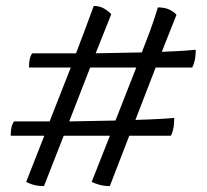

<svg xmlns="http://www.w3.org/2000/svg" viewBox="-20 -614 697 648"><path d="M128.5 14Q105.9 14 90.4 9Q74.9 4 68.3 0L129.5 -155.9H16.3Q16.3 -178 20.3 -190.1Q24.3 -202.2 28.3 -204.2H147.4L218.8 -386H77.9Q77.9 -408.4 81.9 -420.3Q85.9 -432.3 89.9 -434.1H236.6Q253.6 -478.1 270 -522.4Q286.3 -566.8 296.3 -594Q317 -594 332.5 -584.5Q348 -575 355.5 -566L302.9 -434.1L458.7 -437.1Q470 -465.8 485 -506Q500 -546.2 512.8 -589Q537.9 -589 553.9 -580.5Q569.9 -572 575.6 -564L526 -439.1Q577 -441.1 603.7 -443Q630.3 -444.9 640.5 -446.1Q640.5 -423.2 636.7 -408.3Q632.9 -393.3 628.7 -386H505.3L437 -209.2Q497.3 -211.2 528.5 -213.1Q559.6 -215 568.1 -216.2Q568.1 -193.5 564.5 -178.1Q560.9 -162.7 556.9 -155.9H416.3L350.6 14Q329.8 14 313.5 9Q297.2 4 289.4 0L350.9 -155.9H195ZM213.6 -204.2 369.7 -207.2 439.9 -386H284.2Z"/></svg>

Font: Texturina Medium
Style: Regular
Weight: 500
Designer: Guillermo Torres Carreño
Foundry: Omnibus-Type
Version: Version 1.003